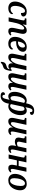

<svg xmlns="http://www.w3.org/2000/svg" viewBox="2350 -3160 1051 5790"><g transform="rotate(90 2875.0 -264.5)"><path d="M226 10Q139 10 82.5 -40Q26 -90 26 -193Q26 -254 46.5 -316.5Q67 -379 106 -431Q145 -483 200 -514.5Q255 -546 325 -546Q403 -546 440 -515.5Q477 -485 477 -443Q477 -414 451.5 -392.5Q426 -371 372 -371Q372 -428 359.5 -460.5Q347 -493 308 -493Q276 -493 248 -466Q220 -439 200 -394Q180 -349 168.5 -295.5Q157 -242 157 -189Q157 -126 182 -92.5Q207 -59 257 -59Q301 -59 334 -80.5Q367 -102 387 -134Q407 -124 407 -102Q407 -79 387 -53Q367 -27 327 -8.5Q287 10 226 10Z M921 10Q864 10 841 -20Q818 -50 818 -92Q818 -111 820.5 -133.5Q823 -156 829 -184L853 -296Q862 -334 867 -363.5Q872 -393 872 -415Q872 -434 865 -451.5Q858 -469 834 -469Q809 -469 784.5 -446.5Q760 -424 738.5 -389Q717 -354 701.5 -314Q686 -274 678 -240L627 0H503L588 -399Q595 -433 595 -449Q595 -471 580 -479.5Q565 -488 541 -488H529L540 -536H733L716 -428H722Q759 -487 800.5 -516.5Q842 -546 895 -546Q954 -546 977.5 -512.5Q1001 -479 1001 -435Q1001 -412 995.5 -382.5Q990 -353 983 -320L956 -198Q951 -171 947.5 -148.5Q944 -126 944 -108Q944 -87 951.5 -74.5Q959 -62 976 -62Q989 -62 1001 -67.5Q1013 -73 1029 -84L1050 -53Q1027 -27 996 -8.5Q965 10 921 10Z M1293 10Q1203 10 1147 -40.5Q1091 -91 1091 -192Q1091 -254 1111 -316Q1131 -378 1170 -430.5Q1209 -483 1265.5 -514.5Q1322 -546 1394 -546Q1464 -546 1502.5 -515.5Q1541 -485 1541 -431Q1541 -377 1507.5 -330.5Q1474 -284 1410.5 -255.5Q1347 -227 1259 -227H1224Q1223 -216 1222.5 -206Q1222 -196 1222 -186Q1222 -126 1247 -92.5Q1272 -59 1324 -59Q1367 -59 1400 -80.5Q1433 -102 1453 -134Q1473 -124 1473 -102Q1473 -79 1453 -53Q1433 -27 1393 -8.5Q1353 10 1293 10ZM1231 -281H1246Q1326 -281 1370 -322Q1414 -363 1414 -430Q1414 -493 1365 -493Q1333 -493 1305.5 -464.5Q1278 -436 1258.5 -388Q1239 -340 1231 -281Z M1702 10Q1644 10 1621 -23Q1598 -56 1598 -100Q1598 -120 1603 -149.5Q1608 -179 1616 -214L1654 -393Q1657 -409 1659.5 -425.5Q1662 -442 1662 -449Q1662 -471 1647 -479.5Q1632 -488 1609 -488H1597L1607 -536H1809L1745 -237Q1738 -204 1732.5 -172.5Q1727 -141 1727 -120Q1727 -100 1735 -84.5Q1743 -69 1766 -69Q1788 -69 1811.5 -88.5Q1835 -108 1856.5 -141Q1878 -174 1894.5 -213.5Q1911 -253 1920 -294L1971 -536H2095L2025 -210Q2019 -179 2014.5 -152.5Q2010 -126 2010 -107Q2010 -62 2039 -62Q2062 -62 2089 -92L2119 -84Q2116 -54 2110 -17Q2104 20 2094 51Q2084 82 2072 104Q2060 126 2039.5 141.5Q2019 157 1981 168Q1929 185 1909 199Q1889 213 1883 234H1845Q1845 187 1855 154.5Q1865 122 1891 100.5Q1917 79 1966 66Q2005 56 2022 46Q2039 36 2051 18Q2057 7 2061 -6Q2065 -19 2067 -32Q2048 -14 2026 -3Q2004 8 1977 8Q1933 8 1911 -16.5Q1889 -41 1889 -82Q1889 -91 1889 -101.5Q1889 -112 1891 -123H1885Q1846 -60 1804 -25Q1762 10 1702 10Z M2292 10Q2234 10 2211 -23Q2188 -56 2188 -100Q2188 -122 2193.5 -152Q2199 -182 2206 -214L2244 -393Q2247 -409 2249.5 -425Q2252 -441 2252 -449Q2252 -471 2237 -479.5Q2222 -488 2199 -488H2187L2197 -536H2399L2335 -237Q2328 -204 2322.5 -172.5Q2317 -141 2317 -120Q2317 -100 2325 -84.5Q2333 -69 2355 -69Q2378 -69 2401.5 -88.5Q2425 -108 2446.5 -141Q2468 -174 2484.5 -213.5Q2501 -253 2510 -294L2561 -536H2685L2615 -210Q2609 -180 2604.5 -153.5Q2600 -127 2600 -107Q2600 -62 2632 -62Q2656 -62 2685 -84L2706 -53Q2684 -28 2653 -9Q2622 10 2578 10Q2528 10 2503.5 -16Q2479 -42 2479 -82Q2479 -91 2479 -101.5Q2479 -112 2481 -123H2475Q2436 -60 2394 -25Q2352 10 2292 10Z M2876 241Q2813 241 2786 220.5Q2759 200 2759 170Q2759 142 2779 125Q2799 108 2835 108Q2835 138 2846.5 163.5Q2858 189 2887 189Q2919 189 2937 156Q2955 123 2969 60L2989 -29Q2969 -13 2944 -1.5Q2919 10 2878 10Q2824 10 2786.5 -36.5Q2749 -83 2749 -183Q2749 -226 2759.5 -276Q2770 -326 2791 -373.5Q2812 -421 2843.5 -460Q2875 -499 2918.5 -522.5Q2962 -546 3016 -546Q3038 -546 3058.5 -540.5Q3079 -535 3094 -526L3104 -566Q3128 -669 3179 -719.5Q3230 -770 3318 -770Q3383 -770 3414 -749.5Q3445 -729 3445 -701Q3445 -671 3422 -656Q3399 -641 3362 -641Q3362 -672 3353 -695.5Q3344 -719 3314 -719Q3282 -719 3263.5 -688.5Q3245 -658 3231 -595L3212 -507Q3231 -523 3256.5 -534.5Q3282 -546 3322 -546Q3377 -546 3414 -499.5Q3451 -453 3451 -353Q3451 -310 3440.5 -260.5Q3430 -211 3409 -163Q3388 -115 3356 -76Q3324 -37 3281 -13.5Q3238 10 3184 10Q3162 10 3142 4.5Q3122 -1 3107 -10L3097 37Q3074 137 3016 189Q2958 241 2876 241ZM2934 -57Q2954 -57 2971 -68Q2988 -79 3001 -93L3081 -463Q3073 -477 3057.5 -484Q3042 -491 3029 -491Q2999 -491 2974.5 -470Q2950 -449 2931.5 -413.5Q2913 -378 2901 -336Q2889 -294 2882.5 -252Q2876 -210 2876 -175Q2876 -110 2892 -83.5Q2908 -57 2934 -57ZM3172 -45Q3201 -45 3225.5 -66Q3250 -87 3268.5 -122Q3287 -157 3299.5 -199Q3312 -241 3318 -283.5Q3324 -326 3324 -361Q3324 -429 3307.5 -454Q3291 -479 3267 -479Q3247 -479 3229.5 -468Q3212 -457 3199 -443L3119 -73Q3127 -58 3142.5 -51.5Q3158 -45 3172 -45Z M3637 10Q3579 10 3556 -23Q3533 -56 3533 -100Q3533 -122 3538.5 -152Q3544 -182 3551 -214L3589 -393Q3592 -409 3594.5 -425Q3597 -441 3597 -449Q3597 -471 3582 -479.5Q3567 -488 3544 -488H3532L3542 -536H3744L3680 -237Q3673 -204 3667.5 -172.5Q3662 -141 3662 -120Q3662 -100 3670 -84.5Q3678 -69 3700 -69Q3723 -69 3746.5 -88.5Q3770 -108 3791.5 -141Q3813 -174 3829.5 -213.5Q3846 -253 3855 -294L3906 -536H4030L3960 -210Q3954 -180 3949.5 -153.5Q3945 -127 3945 -107Q3945 -62 3977 -62Q4001 -62 4030 -84L4051 -53Q4029 -28 3998 -9Q3967 10 3923 10Q3873 10 3848.5 -16Q3824 -42 3824 -82Q3824 -91 3824 -101.5Q3824 -112 3826 -123H3820Q3781 -60 3739 -25Q3697 10 3637 10Z M4247 -188Q4191 -188 4159 -216Q4127 -244 4127 -294Q4127 -312 4131.5 -338Q4136 -364 4143 -393Q4151 -430 4151 -448Q4151 -472 4136.5 -480Q4122 -488 4098 -488H4086L4096 -536H4296L4263 -378Q4258 -356 4254.5 -337Q4251 -318 4251 -305Q4251 -252 4305 -252Q4327 -252 4348 -257.5Q4369 -263 4393 -276L4449 -536H4572L4501 -204Q4495 -177 4491 -152Q4487 -127 4487 -108Q4487 -87 4495 -74.5Q4503 -62 4520 -62Q4534 -62 4545.5 -67.5Q4557 -73 4573 -84L4594 -53Q4570 -27 4539.5 -8.5Q4509 10 4465 10Q4408 10 4385.5 -20.5Q4363 -51 4363 -96Q4363 -114 4365.5 -136.5Q4368 -159 4374 -186L4382 -224Q4354 -209 4321 -198.5Q4288 -188 4247 -188Z M5050 10Q4993 10 4970.5 -20.5Q4948 -51 4948 -95Q4948 -113 4950.5 -135Q4953 -157 4959 -184L4972 -248H4815L4762 0H4638L4723 -399Q4730 -433 4730 -449Q4730 -471 4715 -479.5Q4700 -488 4676 -488H4664L4675 -536H4876L4826 -302H4984L5034 -536H5158L5087 -204Q5081 -177 5077 -152.5Q5073 -128 5073 -108Q5073 -87 5081 -74.5Q5089 -62 5105 -62Q5119 -62 5131 -67.5Q5143 -73 5158 -84L5180 -53Q5156 -27 5125.5 -8.5Q5095 10 5050 10Z M5416 10Q5331 10 5277 -40.5Q5223 -91 5223 -193Q5223 -250 5241.5 -311.5Q5260 -373 5297 -426.5Q5334 -480 5391 -513Q5448 -546 5525 -546Q5610 -546 5664 -495.5Q5718 -445 5718 -343Q5718 -286 5699.5 -224.5Q5681 -163 5644 -109.5Q5607 -56 5550 -23Q5493 10 5416 10ZM5432 -43Q5472 -43 5501.5 -75Q5531 -107 5550 -156.5Q5569 -206 5578.5 -261Q5588 -316 5588 -361Q5588 -433 5567 -463Q5546 -493 5509 -493Q5469 -493 5440 -461Q5411 -429 5391.5 -379.5Q5372 -330 5362.5 -275Q5353 -220 5353 -174Q5353 -103 5374 -73Q5395 -43 5432 -43Z"/></g></svg>

Font: Noto Serif SemiCondensed SemiBold
Style: Italic
Weight: 600
Width: 4
Italic angle: -12°
Designer: Monotype Design Team
Foundry: Monotype Imaging Inc.
Version: Version 2.014; ttfautohint (v1.8.4.7-5d5b)